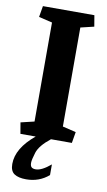

<svg xmlns="http://www.w3.org/2000/svg" viewBox="-97 -708 545 978"><g transform="rotate(10 175.0 -219.0)"><path d="M28.8 158.2Q28.8 76.7 122.1 0H43L33.2 -57.6L103 -74.2V-586.4L33.2 -603L43 -660.6H309.1L318.8 -603L249.5 -586.4V-74.2L318.8 -57.6L309.1 0H201.2Q146 43.5 134 81.8Q122.1 120.1 122.1 135.7Q122.1 151.4 128.9 158Q135.7 164.6 150.9 164.6Q181.6 164.6 228 125.5V180.7Q178.7 223.1 111.3 223.1Q71.8 223.1 50.3 209Q28.8 194.8 28.8 158.2Z"/></g></svg>

Font: NoticiaText-Bold
Style: Bold
Weight: 700
Designer: JM Sole
Foundry: JM Sole
Version: Version 1.003